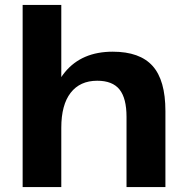

<svg xmlns="http://www.w3.org/2000/svg" viewBox="-20 -760 756 780"><path d="M494 -285Q494 -361 465.5 -396.5Q437 -432 375 -432Q305 -432 267 -383Q229 -334 229 -241L175 -162V-228Q175 -383 243.5 -466.5Q312 -550 438 -550Q548 -550 600 -492Q652 -434 652 -309V0H494ZM72 -740H229V-375V0H72Z"/></svg>

Font: Pathway Extreme 72pt
Style: Bold
Weight: 700
Designer: Eduardo Rodriguez Tunni
Foundry: Eduardo Rodriguez Tunni
Version: Version 1.001;gftools[0.9.26]